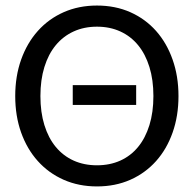

<svg xmlns="http://www.w3.org/2000/svg" viewBox="-20 -669 702 696"><path d="M243.7 -360.4H473.6V-288.6H243.7ZM627 -320.8Q627 -248.5 605.7 -188.5Q584.5 -128.4 545.7 -85Q506.8 -41.5 452.4 -17.3Q397.9 6.8 331.5 6.8Q265.6 6.8 210.9 -17.3Q156.2 -41.5 117.2 -85Q78.1 -128.4 56.6 -188.5Q35.2 -248.5 35.2 -320.8Q35.2 -392.6 56.6 -452.9Q78.1 -513.2 117.2 -556.9Q156.2 -600.6 210.9 -624.8Q265.6 -648.9 331.5 -648.9Q397.9 -648.9 452.4 -624.8Q506.8 -600.6 545.7 -556.9Q584.5 -513.2 605.7 -452.9Q627 -392.6 627 -320.8ZM536.1 -320.8Q536.1 -379.4 521.7 -426Q507.3 -472.7 480.7 -505.1Q454.1 -537.6 416.3 -554.9Q378.4 -572.3 331.5 -572.3Q284.7 -572.3 246.8 -554.9Q209 -537.6 182.1 -505.1Q155.3 -472.7 140.9 -426Q126.5 -379.4 126.5 -320.8Q126.5 -262.2 140.9 -215.6Q155.3 -168.9 182.1 -136.5Q209 -104 246.8 -86.9Q284.7 -69.8 331.5 -69.8Q378.4 -69.8 416.3 -86.9Q454.1 -104 480.7 -136.5Q507.3 -168.9 521.7 -215.6Q536.1 -262.2 536.1 -320.8Z"/></svg>

Font: Carlito
Style: Regular
Weight: 400
Designer: Lukasz Dziedzic
Foundry: tyPoland Lukasz Dziedzic
Version: Version 1.103; Beta1; all basic design good, some composites